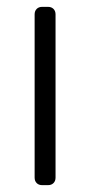

<svg xmlns="http://www.w3.org/2000/svg" viewBox="-20 -540 263 560"><path d="M103 0Q93 0 87 -6Q81 -12 81 -22V-498Q81 -508 87 -514Q93 -520 103 -520H120Q130 -520 136 -514Q142 -508 142 -498V-22Q142 -12 136 -6Q130 0 120 0Z"/></svg>

Font: Rubik Light Light
Style: Regular
Weight: 300
Version: Version 2.101